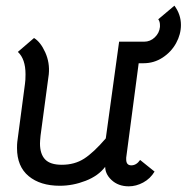

<svg xmlns="http://www.w3.org/2000/svg" viewBox="-20 -647 658 677"><path d="M474 -83 525 -42Q510 -17 485 -3.5Q460 10 434 10Q397 10 373 -12.5Q349 -35 351 -64V-59Q327 -27 282 -9.5Q237 8 191 8Q122 8 81 -26Q40 -60 40 -125Q40 -139 41 -147L68 -351Q70 -363 70 -385Q70 -439 43 -464L100 -513Q123 -499 139.5 -462.5Q156 -426 152 -385L123 -169Q121 -149 121 -141Q121 -104 139 -85Q157 -66 198 -66Q243 -66 276.5 -87.5Q310 -109 353 -159L400 -500H488Q510 -500 526 -515.5Q542 -531 544 -552V-559Q544 -571 538 -579L595 -627Q618 -596 618 -559Q618 -526 601 -495Q584 -464 553.5 -444Q523 -424 486 -424H469L425 -91V-85Q425 -64 443 -64Q461 -64 474 -83Z"/></svg>

Font: Bellota
Style: Bold Italic
Weight: 700
Italic angle: -7.5°
Designer: Kemie Guaida
Foundry: Kemie Guaida
Version: Version 4.001